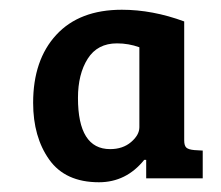

<svg xmlns="http://www.w3.org/2000/svg" viewBox="-20 -630 454 394"><path d="M280 -264V-302H276Q239 -256 183 -256Q114 -256 81 -302.5Q48 -349 48 -419Q48 -507 95.5 -558.5Q143 -610 230 -610Q293 -610 358 -586V-342Q358 -331 362.5 -327Q367 -323 379 -322L396 -321V-264ZM266 -369V-533Q244 -541 220 -541Q180 -541 160 -509.5Q140 -478 140 -429Q140 -324 206 -324Q232 -324 249 -338.5Q266 -353 266 -369Z"/></svg>

Font: Bree Serif
Style: Regular
Weight: 400
Designer: Veronika Burian, Jos Scaglione
Foundry: TypeTogether
Version: Version 1.001